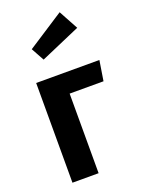

<svg xmlns="http://www.w3.org/2000/svg" viewBox="-154 -890 704 959"><g transform="rotate(-20 197.5 -411.0)"><path d="M59 0V-530H395L378 -423H198V0ZM346 -719 134 -627 96 -696 290 -822Z"/></g></svg>

Font: Fira Sans Condensed SemiBold
Style: Regular
Weight: 600
Width: 3
Designer: bBox Type GmbH & Carrois Corporate GbR & Edenspiekermann AG
Foundry: bBox Type GmbH & Carrois Corporate GbR & Edenspiekermann AG
Version: Version 4.301